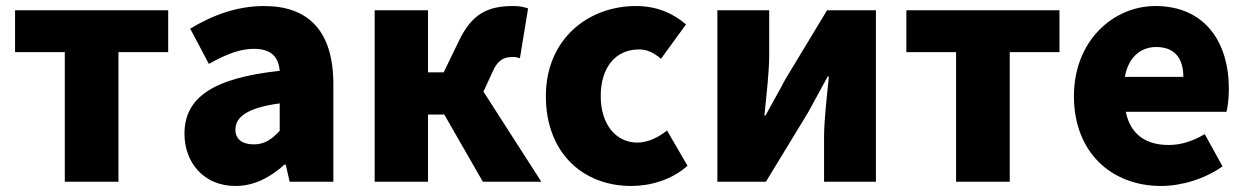

<svg xmlns="http://www.w3.org/2000/svg" viewBox="-20 -603 4139 637"><path d="M195 0H373V-430H538V-569H30V-430H195Z M761 14C824 14 877 -15 924 -57H928L941 0H1086V-323C1086 -501 1003 -583 856 -583C767 -583 686 -553 611 -508L673 -391C730 -423 777 -441 822 -441C880 -441 904 -414 908 -368C686 -344 592 -279 592 -159C592 -64 656 14 761 14ZM822 -124C785 -124 761 -140 761 -173C761 -213 797 -245 908 -260V-169C882 -141 858 -124 822 -124Z M1584 -299 1612 -360C1632 -408 1655 -414 1683 -414C1691 -414 1698 -412 1705 -410L1732 -575C1718 -580 1702 -583 1685 -583C1600 -583 1546 -560 1501 -464L1452 -363H1400V-569H1223V0H1400V-223H1454L1582 0H1776Z M2074 14C2134 14 2206 -4 2261 -53L2193 -170C2164 -147 2130 -130 2094 -130C2024 -130 1973 -190 1973 -284C1973 -379 2022 -439 2100 -439C2125 -439 2147 -430 2173 -408L2256 -522C2213 -559 2159 -583 2090 -583C1931 -583 1791 -473 1791 -284C1791 -96 1914 14 2074 14Z M2360 0H2521L2661 -230C2679 -262 2707 -315 2726 -349H2730C2723 -279 2714 -204 2714 -148V0H2886V-569H2724L2585 -339C2568 -306 2538 -254 2520 -220H2516C2523 -289 2532 -365 2532 -421V-569H2360Z M3152 0H3330V-430H3495V-569H2987V-430H3152Z M3832 14C3899 14 3977 -9 4036 -51L3977 -158C3936 -134 3898 -122 3857 -122C3785 -122 3731 -154 3715 -232H4049C4053 -245 4057 -277 4057 -308C4057 -464 3977 -583 3813 -583C3675 -583 3543 -469 3543 -284C3543 -96 3669 14 3832 14ZM3712 -348C3724 -416 3767 -447 3816 -447C3881 -447 3906 -405 3906 -348Z"/></svg>

Font: Noto Sans Korean Black
Style: Bold
Weight: 900
Designer: Ryoko NISHIZUKA (kana & ideographs); Paul D. Hunt (Latin, Greek & Cyrillic); Wenlong ZHANG (bopomofo); Sandoll Communica
Foundry: Adobe Systems Incorporated
Version: Version 1.000;PS 1;hotconv 1.0.78;makeotf.lib2.5.61930